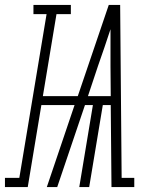

<svg xmlns="http://www.w3.org/2000/svg" viewBox="-84 -755 604 775"><path d="M-64 0V-37H-6L104 -698H51V-735H202V-698H144L89 -367H230L355 -735H401L407 -37H458V0H366L363 -331H331L276 0H236L291 -331H259L147 0H105L217 -331H83L28 0ZM271 -367H363L362 -490Q362 -527 362 -563.5Q362 -600 362 -637Q350 -600 337.5 -563.5Q325 -527 312 -490Z"/></svg>

Font: Iosevka Slab Extralight
Style: Italic
Weight: 200
Italic angle: -9°
Monospace: yes
Designer: Belleve Invis
Foundry: Belleve Invis
Version: Version 11.1.1; ttfautohint (v1.8.3)